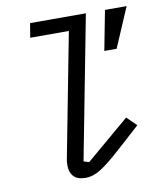

<svg xmlns="http://www.w3.org/2000/svg" viewBox="-84 -810 768 891"><g transform="rotate(-10 300.0 -364.0)"><path d="M174 -59Q174 -78 177 -91L289 -673H107L118 -740H381L251 -65L276 -57L481 -231L526 -187L422 -93Q352 -30 316.5 -9Q281 12 249 12Q210 12 192 -7Q174 -26 174 -59ZM493 -553H435L471 -740H573Z"/></g></svg>

Font: iA Writer Mono V
Style: Regular
Weight: 400
Italic angle: -9.5°
Designer: Mike Abbink, Paul van der Laan, Pieter van Rosmalen
Foundry: Bold Monday
Version: Version 2.000